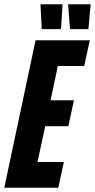

<svg xmlns="http://www.w3.org/2000/svg" viewBox="-31 -876 443 896"><path d="M-11 0 135 -688H388L362 -568H239L205 -408H314L288 -287H180L144 -120H267L241 0ZM252 -740H164L158 -851L159 -856H261L254 -745ZM381 -740H296L287 -851L288 -856H392L382 -745Z"/></svg>

Font: Saira ExtraCondensed ExtraBold
Style: Italic
Weight: 800
Width: 2
Italic angle: -12°
Designer: Hector Gatti with collaboration of the Omnibus-Type team
Foundry: Omnibus-Type
Version: Version 1.101